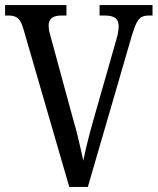

<svg xmlns="http://www.w3.org/2000/svg" viewBox="-20 -734 619 754"><path d="M72 -620Q66 -641 58.5 -652.5Q51 -664 40 -668.5Q29 -673 13 -673H0V-714H241V-673H221Q195 -673 183 -663Q171 -653 171 -633Q171 -627 172 -619Q173 -611 175.5 -603Q178 -595 180 -586L269 -259Q278 -229 284.5 -202Q291 -175 296.5 -151Q302 -127 307 -103Q312 -127 317.5 -151Q323 -175 330 -201.5Q337 -228 346 -260L437 -579Q440 -588 442 -597.5Q444 -607 445 -615.5Q446 -624 446 -631Q446 -653 433 -663Q420 -673 392 -673H371V-714H579V-673H565Q547 -673 536 -667Q525 -661 516.5 -644.5Q508 -628 498 -595L325 0H252Z"/></svg>

Font: Noto Serif Khmer Condensed
Style: Regular
Weight: 400
Width: 3
Designer: Danh Hong and the Monotype Design Team
Foundry: Monotype Imaging Inc.
Version: Version 2.004